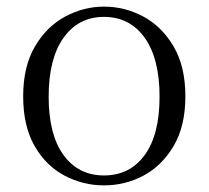

<svg xmlns="http://www.w3.org/2000/svg" viewBox="-20 -546 630 580"><path d="M294 14Q231 14 175 -15.5Q119 -45 84.5 -105Q50 -165 50 -255Q50 -345 85.5 -405.5Q121 -466 177 -496Q233 -526 294 -526Q357 -526 413 -496Q469 -466 504.5 -405.5Q540 -345 540 -255Q540 -165 504.5 -105Q469 -45 413.5 -15.5Q358 14 294 14ZM294 -16Q372 -16 417 -77.5Q462 -139 462 -254Q462 -369 417 -432Q372 -495 294 -495Q217 -495 172 -432Q127 -369 127 -254Q127 -139 172 -77.5Q217 -16 294 -16Z"/></svg>

Font: Noto Serif TC ExtraLight Light
Style: Regular
Weight: 300
Version: Version 2.003-H1;hotconv 1.1.1;makeotfexe 2.6.0